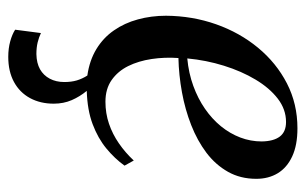

<svg xmlns="http://www.w3.org/2000/svg" viewBox="-164 -402 775 488"><g transform="rotate(90 224.0 -158.5)"><path d="M125 208.5Q103.5 208.5 85.5 203.5Q67.5 198.5 56 191L64.5 125.5Q75 130.5 88.2 133.8Q101.5 137 118 137Q141 136.5 156.5 127.8Q172 119 180.5 103Q189 87 189 66Q189 48 184.8 34Q180.5 20 172.5 7.5Q134 2 105.2 -15.5Q76.5 -33 57.8 -60Q39 -87 29.8 -121Q20.5 -155 20.5 -192.5Q21 -259.5 42.2 -319.8Q63.5 -380 102 -426.5Q140.5 -473 192.5 -499.8Q244.5 -526.5 306.5 -526.5Q349.5 -526.5 378 -513.2Q406.5 -500 420.8 -476.5Q435 -453 435 -422Q435 -381.5 417.2 -350Q399.5 -318.5 368.8 -295.2Q338 -272 298.5 -256.5Q259 -241 215.2 -233Q171.5 -225 128 -224Q125.5 -189 130.5 -155.8Q135.5 -122.5 148.5 -96.2Q161.5 -70 184 -54.2Q206.5 -38.5 239 -38.5Q268.5 -38.5 295 -47.5Q321.5 -56.5 345 -72.8Q368.5 -89 388.5 -110.5L401.5 -87Q383.5 -62 357.8 -40.8Q332 -19.5 296.2 -6Q260.5 7.5 211.5 9Q226 26.5 235 47.2Q244 68 244 93Q244 127 229.8 153.2Q215.5 179.5 188.8 194Q162 208.5 125 208.5ZM129 -246.5Q166.5 -250 198.8 -261.8Q231 -273.5 257 -291.5Q283 -309.5 301.5 -332.2Q320 -355 330 -381.2Q340 -407.5 340 -436Q339.5 -466 327.5 -481.8Q315.5 -497.5 290.5 -497.5Q258.5 -497.5 231.2 -476.5Q204 -455.5 182.8 -420Q161.5 -384.5 147.5 -339.5Q133.5 -294.5 129 -246.5Z"/></g></svg>

Font: Merriweather 120pt
Style: Italic
Weight: 400
Italic angle: -7.8°
Version: Version 2.101